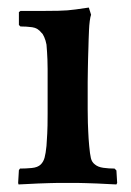

<svg xmlns="http://www.w3.org/2000/svg" viewBox="-20 -484 347 508"><path d="M288 4Q281 4 267 3Q253 2 237 1.5Q221 1 207 0.5Q193 0 186 0H132Q125 0 110.5 0.5Q96 1 80.5 1.5Q65 2 50.5 3Q36 4 29 4L28 0L30 -34L33 -38Q48 -38 64 -39.5Q80 -41 88 -49Q95 -56 98 -67Q101 -78 103 -98Q104 -114 105 -130.5Q106 -147 106 -183V-266Q106 -287 106 -301.5Q106 -316 105.5 -326.5Q105 -337 104.5 -346Q104 -355 103 -366Q101 -377 97 -386Q93 -395 90 -397Q80 -410 65 -412Q50 -414 34 -414L30 -418V-452L34 -455H85Q108 -455 134 -455.5Q160 -456 180 -459L215 -464L221 -445Q219 -440 217.5 -428.5Q216 -417 215.5 -404Q215 -391 214.5 -379Q214 -367 214 -360Q214 -352 213.5 -344.5Q213 -337 213 -327Q213 -317 212.5 -303Q212 -289 212 -267V-195Q212 -173 212.5 -159Q213 -145 213.5 -135Q214 -125 214.5 -116.5Q215 -108 216 -98Q218 -76 220.5 -65.5Q223 -55 231 -49Q239 -42 253.5 -40Q268 -38 283 -38L288 -33L290 0Z"/></svg>

Font: QuattrocentoBold
Style: Bold
Weight: 700
Designer: Pablo Impallari
Foundry: Pablo Impallari, Igino Marini, Branda Gallo
Version: Version 2.000